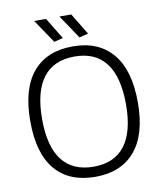

<svg xmlns="http://www.w3.org/2000/svg" viewBox="-99 -1012 934 1102"><g transform="rotate(-10 367.5 -461.0)"><path d="M368 10Q216 10 135 -85.5Q54 -181 54 -369Q54 -557 135 -653.5Q216 -750 368 -750Q518 -750 599.5 -653.5Q681 -557 681 -369Q681 -182 599.5 -86Q518 10 368 10ZM368 -49Q489 -49 550.5 -129.5Q612 -210 612 -369Q612 -530 550.5 -610.5Q489 -691 368 -691Q247 -691 185 -610.5Q123 -530 123 -369Q123 -209 185 -129Q247 -49 368 -49ZM269 -794 176 -932H245L321 -807ZM416 -794 323 -932H392L468 -807Z"/></g></svg>

Font: Encode Sans Normal
Style: Light
Weight: 300
Designer: Pablo Impallari, Andres Torresi
Foundry: Pablo Impallari, Andres Torresi
Version: Version 1.000; ttfautohint (v1.00) -l 8 -r 50 -G 200 -x 14 -